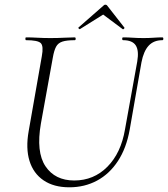

<svg xmlns="http://www.w3.org/2000/svg" viewBox="-20 -784 715 817"><path d="M564 -522Q572 -569 557.5 -591Q543 -613 504 -613Q500 -613 500 -619Q500 -625 504 -625Q524 -625 545 -623.5Q566 -622 591 -622Q613 -622 634 -623.5Q655 -625 671 -625Q675 -625 675 -619Q675 -613 671 -613Q634 -613 612.5 -589.5Q591 -566 582 -519L532 -233Q518 -154 482 -99Q446 -44 393 -15.5Q340 13 275 13Q209 13 165.5 -16.5Q122 -46 105.5 -99.5Q89 -153 102 -226L158 -545Q166 -588 153.5 -600.5Q141 -613 91 -613Q88 -613 88 -619Q88 -625 91 -625Q113 -625 139.5 -623.5Q166 -622 194 -622Q226 -622 252.5 -623.5Q279 -625 298 -625Q302 -625 302 -619Q302 -613 298 -613Q264 -613 245.5 -607Q227 -601 218.5 -585Q210 -569 205 -540L154 -258Q133 -137 173.5 -76.5Q214 -16 296 -16Q379 -16 437 -74.5Q495 -133 512 -234ZM320 -660Q319 -659 315.5 -662Q312 -665 314 -667L419 -759Q423 -764 428.5 -764Q434 -764 437 -759L509 -667Q511 -665 507.5 -661.5Q504 -658 502 -660L419 -722Z"/></svg>

Font: Cormorant Light
Style: Italic
Weight: 300
Italic angle: -10°
Designer: Christian Thalmann (Catharsis Fonts)
Foundry: Catharsis Fonts
Version: Version 4.000